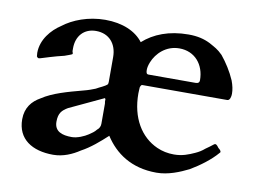

<svg xmlns="http://www.w3.org/2000/svg" viewBox="-59 -543 852 641"><g transform="rotate(10 367.5 -223.0)"><path d="M506 13C545.8 13 584.1 -3.1 614 -18C645.7 -36.7 680 -61.9 703 -89C704 -90 705 -91 705 -92C705 -96.6 699.9 -101.1 696 -104C694.3 -106.5 688.3 -115 684 -115C683 -115 682 -115 680 -114C671 -107 662 -100 653 -94C644 -86 634 -80 623 -75C602.3 -65.6 581.5 -57 553 -57C532 -57 513 -61 495 -69C437.9 -94.4 401 -154.2 401 -237C401 -246 402 -253 402 -258C404 -264 406 -267 409 -267H697C706.4 -267 709 -281.4 709 -290C709 -304 706 -318 700 -334C687.8 -362.4 670.3 -389.6 652 -412C634.5 -429.5 625.1 -433.1 606 -444C585.5 -454.2 563.1 -460 532 -460C466.2 -460 415.5 -439.7 379 -407C354.3 -439.9 309.1 -460 250 -460C192.6 -460 141 -439.7 108 -414C76.8 -393.7 45 -357.4 45 -312C45 -308 46 -304 46 -300C48 -297 50 -295 53 -295C55 -295 59 -296 65 -298C80 -303 95.5 -307.1 112 -312L136 -318C140.4 -320.2 162 -326.3 162 -329V-332C161 -333 161 -335 160 -338V-348C160 -389.3 185.3 -418 226 -418C270.9 -418 297 -386.4 297 -342V-257C297 -255 296 -253 296 -250C286.8 -240.8 270.6 -235.6 258 -228C248 -224 235 -219 219 -215C167.1 -201.2 117.8 -187.9 82 -164C54.8 -148.7 34 -124.8 34 -85C34 -18 84.6 14 156 14C190 14 220.7 0.2 245 -16C275.9 -32.5 304.7 -57.7 330 -81C364.4 -27.5 420 13 506 13ZM415 -320C415 -327 417 -336 421 -346C433.7 -377.8 465.1 -409 510 -409C562.9 -409 596 -369.1 596 -316C596 -309 592 -305 583 -305H423C415.7 -305 415 -312.3 415 -320ZM296 -190C297 -187 297 -185 297 -182V-116C297 -108 294 -100 286 -94C280 -86 271 -80 262 -74C248.9 -65.3 226 -55 207 -55C174.2 -55 148 -63.6 148 -97C148 -126.6 159.4 -136.8 178 -148L291 -201C292 -202 292 -202 293 -202C294 -201 295 -201 296 -200Z"/></g></svg>

Font: fbb
Style: Bold
Weight: 400
Designer: David J. Perry, Michael Sharpe
Version: Version 1.045